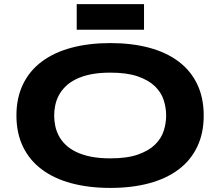

<svg xmlns="http://www.w3.org/2000/svg" viewBox="-20 -898 1073 936"><path d="M973.1 -335Q973.1 -248.5 941.4 -182.4Q909.7 -116.2 850.6 -71.8Q791.5 -27.3 707.3 -4.6Q623 18.1 518.1 18.1Q413.1 18.1 328.4 -4.6Q243.7 -27.3 184.1 -71.8Q124.5 -116.2 92.3 -182.4Q60.1 -248.5 60.1 -335Q60.1 -421.4 92.3 -487.5Q124.5 -553.7 184.1 -598.1Q243.7 -642.6 328.4 -665.3Q413.1 -688 518.1 -688Q623 -688 707.3 -665.3Q791.5 -642.6 850.6 -598.1Q909.7 -553.7 941.4 -487.5Q973.1 -421.4 973.1 -335ZM790 -335Q790 -372.6 778.1 -409.9Q766.1 -447.3 735.6 -477.1Q705.1 -506.8 652.3 -525.4Q599.6 -543.9 518.1 -543.9Q463.4 -543.9 421.9 -535.4Q380.4 -526.9 350.1 -511.7Q319.8 -496.6 299.3 -476.3Q278.8 -456.1 266.6 -432.9Q254.4 -409.7 249.3 -384.5Q244.1 -359.4 244.1 -335Q244.1 -310.1 249.3 -284.7Q254.4 -259.3 266.6 -236.1Q278.8 -212.9 299.3 -192.9Q319.8 -172.9 350.1 -158Q380.4 -143.1 421.9 -134.5Q463.4 -126 518.1 -126Q599.6 -126 652.3 -144.5Q705.1 -163.1 735.6 -192.9Q766.1 -222.7 778.1 -260Q790 -297.4 790 -335ZM354 -752.9V-877.9H682.1V-752.9Z"/></svg>

Font: REH Gaming
Style: Gaming
Weight: 700
Designer: Astigmatic (AOETI)
Foundry: Astigmatic (AOETI)
Version: Version 1.001 2011